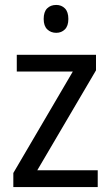

<svg xmlns="http://www.w3.org/2000/svg" viewBox="-20 -758 449 778"><path d="M376 0H34V-57L275 -468H48V-536H369V-473L131 -68H376ZM208 -738Q229 -738 243 -724Q257 -710 257 -681Q257 -653 243 -639Q229 -625 208 -625Q186 -625 171.5 -639Q157 -653 157 -681Q157 -710 171 -724Q185 -738 208 -738Z"/></svg>

Font: Noto Sans Tamil SemiCondensed
Style: Regular
Weight: 400
Width: 4
Designer: Jelle Bosma - Monotype Design Team
Foundry: Monotype Imaging Inc.
Version: Version 2.004; ttfautohint (v1.8.4.7-5d5b)